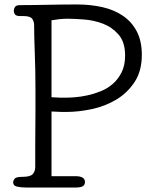

<svg xmlns="http://www.w3.org/2000/svg" viewBox="-20 -841 664 861"><path d="M81 -48Q116 -48 127 -60.5Q138 -73 138 -92Q138 -148 138 -187.5Q138 -227 138.5 -263Q139 -299 139 -339Q139 -379 139 -437Q139 -527 136 -603Q133 -679 133 -729Q133 -744 124.5 -756.5Q116 -769 84 -769H70Q53 -769 47.5 -776Q42 -783 42 -794Q42 -801 47 -809.5Q52 -818 70 -818Q106 -818 134.5 -818.5Q163 -819 191.5 -819.5Q220 -820 251.5 -820.5Q283 -821 325 -821Q386 -821 439 -809Q492 -797 531.5 -770Q571 -743 593.5 -700Q616 -657 616 -595Q616 -523 584 -474Q552 -425 502.5 -395Q453 -365 393 -352Q333 -339 277 -339Q268 -339 257 -339Q246 -339 235 -340Q223 -340 211 -341V-51H318Q361 -51 361 -25Q361 -12 351.5 -6Q342 0 316 0H100Q75 0 57 -4Q39 -8 39 -23Q39 -31 45.5 -39.5Q52 -48 81 -48ZM283 -757Q264 -757 246 -755Q228 -753 211 -750V-405Q220 -404 231 -404Q240 -403 251.5 -403Q263 -403 276 -403Q291 -403 317 -405Q343 -407 372.5 -413.5Q402 -420 432 -432Q462 -444 486 -465Q510 -486 525.5 -517Q541 -548 541 -592Q541 -652 512 -685.5Q483 -719 442.5 -734.5Q402 -750 358 -753.5Q314 -757 283 -757Z"/></svg>

Font: Life Savers
Style: Bold
Weight: 700
Designer: Pablo Impallari, Rodrigo Fuenzalida, Brenda Gallo
Foundry: Pablo Impallari, Rodrigo Fuenzalida, Brenda Gallo
Version: Version 3.001; ttfautohint (v0.95) -l 8 -r 50 -G 200 -x 14 -